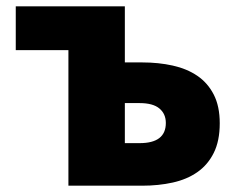

<svg xmlns="http://www.w3.org/2000/svg" viewBox="-20 -589 757 609"><path d="M376 -569V-391H431Q483 -391 528 -381Q573 -371 606 -348.5Q639 -326 658 -289Q677 -252 677 -198Q677 -142 658 -104Q639 -66 606 -43Q573 -20 528 -10Q483 0 431 0H197V-430H30V-569ZM376 -262V-135H423Q506 -135 506 -199Q506 -228 485.5 -245Q465 -262 423 -262Z"/></svg>

Font: Kinto Sans Black
Style: Regular
Weight: 900
Designer: Authors: Ryoko NISHIZUKA  (kana & ideographs); Paul D. Hunt (Latin, Greek & Cyrillic); Wenlong ZHANG  (bopomofo); Sandol
Foundry: Adobe Systems Incorporated, ookami Inc.
Version: Version 0.001